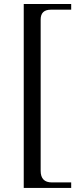

<svg xmlns="http://www.w3.org/2000/svg" viewBox="-20 -758 412 952"><path d="M333 173.8H97.7V-738.3H333V-710H232.4Q181.6 -710 181.6 -661.1V88.9Q181.6 146.5 237.3 146.5H333Z"/></svg>

Font: Jomolhari
Style: Regular
Weight: 400
Designer: Christopher J. Fynn
Foundry: Christopher  J.  Fynn (Karma Drubgy¸ Tenzin).
Version: Version 1.000